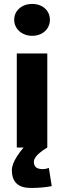

<svg xmlns="http://www.w3.org/2000/svg" viewBox="-20 -746 324 971"><path d="M64.9 -475.6H219.2V0H64.9ZM142.6 -564.9Q117.2 -564.9 96.2 -575.7Q75.2 -586.4 63.5 -605Q51.8 -623.5 51.8 -646Q51.8 -669.4 63.7 -687.5Q75.7 -705.6 96.2 -715.8Q116.7 -726.1 142.6 -726.1Q168.5 -726.1 189 -715.8Q209.5 -705.6 220.9 -687.3Q232.4 -668.9 232.4 -646Q232.4 -623 220.9 -604.5Q209.5 -585.9 189 -575.4Q168.5 -564.9 142.6 -564.9ZM136.2 204.6Q87.9 204.6 64 182.1Q40 159.7 40 114.7Q40 99.6 46.6 82Q53.2 64.5 66.4 43.9Q79.6 23.4 99.1 0H219.2L206.1 8.3Q178.7 26.4 165 42.2Q151.4 58.1 151.4 72.3Q151.4 91.3 162.4 100.3Q173.3 109.4 196.8 109.4Q210.9 109.4 227.1 103.5L241.7 195.3Q193.8 204.6 136.2 204.6Z"/></svg>

Font: DavidDev Light
Style: Regular
Weight: 300
Designer: David.dev
Foundry: David.dev
Version: Version 1.001;FEAKit 1.0